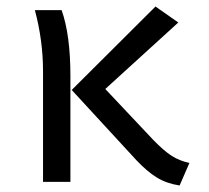

<svg xmlns="http://www.w3.org/2000/svg" viewBox="-20 -558 640 589"><path d="M527 -489 303 -285 450 -129Q483 -95 506.5 -80Q530 -65 561 -58L531 11Q491 5 461 -13.5Q431 -32 398 -67L200 -282L457 -538ZM196 -325V0H112V-340Q112 -433 87 -527H169Q196 -451 196 -325Z"/></svg>

Font: FiraDG Mono
Style: Regular
Weight: 400
Designer: Carrois Corporate & Edenspiekermann AG
Foundry: Carrois Corporate GbR & Edenspiekermann AG
Version: Version 3.206